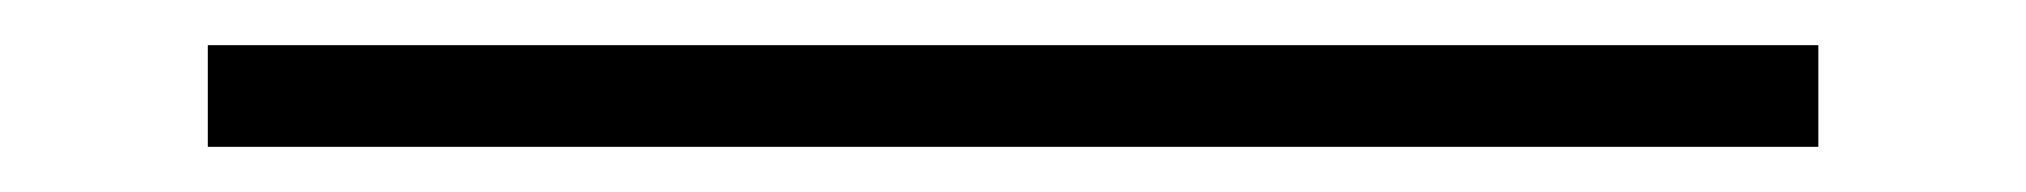

<svg xmlns="http://www.w3.org/2000/svg" viewBox="-20 32 897 85"><path d="M785 97H72V52H785Z"/></svg>

Font: Geostar Fill
Style: Regular
Weight: 400
Designer: Joe Prince
Foundry: Joe Prince
Version: Version 1.002